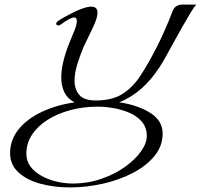

<svg xmlns="http://www.w3.org/2000/svg" viewBox="-20 -795 876 837"><path d="M689 -213Q689 -158 653 -114.5Q617 -71 558 -40.5Q499 -10 427.5 6Q356 22 285 22Q216 22 156.5 6Q97 -10 60.5 -43.5Q24 -77 24 -127Q24 -185 61 -231Q98 -277 161.5 -307Q225 -337 305 -349Q275 -364 261 -392Q247 -420 247 -457Q247 -521 284 -612Q292 -631 303.5 -659Q315 -687 315 -704Q315 -719 303 -719Q296 -719 282 -712Q268 -705 245 -688Q240 -684 234 -684Q225 -684 225 -693Q225 -697 232 -702.5Q239 -708 258 -719Q299 -742 329 -754Q359 -766 378 -766Q405 -766 405 -740Q405 -722 393.5 -694.5Q382 -667 368 -639.5Q354 -612 345 -592Q329 -554 317 -515Q305 -476 305 -443Q305 -406 325.5 -381.5Q346 -357 397 -357Q468 -357 513 -385Q558 -413 591.5 -464Q625 -515 661 -585Q678 -618 697.5 -661.5Q717 -705 733 -748Q739 -763 750.5 -769Q762 -775 772 -775H836Q826 -765 811 -740Q796 -715 777.5 -682.5Q759 -650 740 -615.5Q721 -581 704.5 -551Q688 -521 676 -503Q603 -390 500 -349Q581 -337 635 -303Q689 -269 689 -213ZM95 -125Q95 -92 113.5 -68Q132 -44 162.5 -27.5Q193 -11 228 -3Q263 5 296 5Q363 5 422 -15.5Q481 -36 525.5 -68Q570 -100 595 -135.5Q620 -171 620 -202Q620 -238 599.5 -263Q579 -288 546 -302.5Q513 -317 476 -323.5Q439 -330 406 -330Q343 -330 287 -315Q231 -300 188 -273Q145 -246 120 -208.5Q95 -171 95 -125Z"/></svg>

Font: Great Vibes
Style: Regular
Weight: 400
Designer: Robert E. Leuschke, Viktoriya Grabowska, Viviana Monsalve, Eben Sorkin
Foundry: Robert E. Leuschke
Version: Version 1.103; ttfautohint (v1.8.4.7-5d5b)